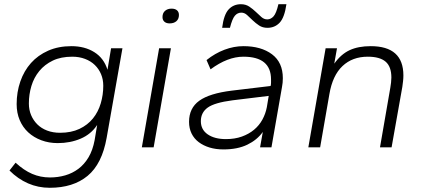

<svg xmlns="http://www.w3.org/2000/svg" viewBox="-20 -699 2008 911"><path d="M254 -20Q212 -20 176 -33.5Q140 -47 114 -71Q88 -95 73.5 -129Q59 -163 59 -205Q59 -262 76.5 -312.5Q94 -363 127 -400Q160 -437 208.5 -458.5Q257 -480 319 -480Q382 -480 427.5 -451.5Q473 -423 490 -368L507 -470H561L486 -45Q464 79 395.5 135.5Q327 192 216 192Q161 192 113 171Q65 150 25 110L54 73Q93 109 132.5 126Q172 143 217 143Q255 143 289.5 133Q324 123 352 102Q380 81 400 47.5Q420 14 429 -34L441 -106Q412 -62 362.5 -41Q313 -20 254 -20ZM265 -69Q318 -69 357 -87.5Q396 -106 421 -137Q446 -168 458 -208.5Q470 -249 470 -292Q470 -322 459.5 -347Q449 -372 430 -390.5Q411 -409 383.5 -419.5Q356 -430 323 -430Q269 -430 230.5 -411.5Q192 -393 166.5 -362Q141 -331 129 -291Q117 -251 117 -208Q117 -178 127.5 -153Q138 -128 157 -109Q176 -90 203.5 -79.5Q231 -69 265 -69Z M653 0 735 -470H791L709 0ZM785 -588Q769 -588 760 -596Q751 -604 751 -618Q751 -637 763 -647.5Q775 -658 794 -658Q811 -658 820 -650Q829 -642 829 -628Q829 -609 817 -598.5Q805 -588 785 -588Z M1040 10Q1004 10 974.5 1Q945 -8 923 -24.5Q901 -41 889 -65.5Q877 -90 877 -121Q877 -186 925.5 -221Q974 -256 1080 -269L1264 -291Q1266 -299 1266 -306.5Q1266 -314 1266 -322Q1266 -430 1135 -430Q1060 -430 979 -370L960 -414Q1000 -446 1045 -463Q1090 -480 1135 -480Q1219 -480 1270.5 -441.5Q1322 -403 1322 -328Q1322 -318 1321 -306.5Q1320 -295 1318 -286L1268 0H1214L1227 -73Q1200 -35 1153.5 -12.5Q1107 10 1040 10ZM1052 -39Q1094 -39 1127.5 -51Q1161 -63 1185.5 -83.5Q1210 -104 1225 -131.5Q1240 -159 1246 -190L1255 -244L1083 -223Q998 -212 965.5 -188.5Q933 -165 933 -124Q933 -84 965.5 -61.5Q998 -39 1052 -39ZM1249 -567Q1226 -567 1209.5 -578Q1193 -589 1179 -602.5Q1165 -616 1152.5 -627.5Q1140 -639 1125 -639Q1107 -639 1094.5 -624.5Q1082 -610 1071 -567H1034Q1042 -630 1065 -654.5Q1088 -679 1123 -679Q1146 -679 1163 -667.5Q1180 -656 1194 -642.5Q1208 -629 1220.5 -618Q1233 -607 1248 -607Q1265 -607 1278 -621.5Q1291 -636 1301 -679H1339Q1330 -616 1307 -591.5Q1284 -567 1249 -567Z M1783 0 1832 -283Q1834 -295 1835.5 -307.5Q1837 -320 1837 -331Q1837 -383 1809.5 -406.5Q1782 -430 1725 -430Q1652 -430 1605 -385.5Q1558 -341 1543 -253L1499 0H1443L1525 -470H1579L1566 -397Q1598 -442 1639 -461Q1680 -480 1739 -480Q1894 -480 1894 -341Q1894 -328 1892.5 -314.5Q1891 -301 1889 -287L1838 0Z"/></svg>

Font: Celebes Light
Style: Italic
Weight: 300
Italic angle: -10°
Designer: Anugrah Pasau
Foundry: Lafontype
Version: Version 1.000; ttfautohint (v1.8.4)